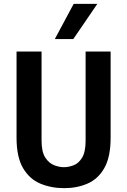

<svg xmlns="http://www.w3.org/2000/svg" viewBox="-20 -965 661 998"><path d="M314 13Q245.5 13 189.2 -10.8Q133 -34.5 99.5 -91.8Q66 -149 66 -249V-697H196V-235Q196 -176 215.2 -146.2Q234.5 -116.5 261.5 -106.2Q288.5 -96 312 -96Q336.5 -96 362.8 -106Q389 -116 407 -145.8Q425 -175.5 425 -235V-697H555V-249Q555 -149 522.5 -91.8Q490 -34.5 435.2 -10.8Q380.5 13 314 13ZM265 -762 363 -945H486L361 -762Z"/></svg>

Font: Alatsi
Style: Regular
Weight: 400
Designer: Spyros Zevelakis, Eben Sorkin
Foundry: www.sorkintype.com
Version: Version 1.008; ttfautohint (v1.8.4.7-5d5b)